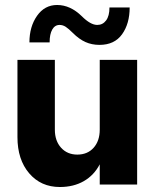

<svg xmlns="http://www.w3.org/2000/svg" viewBox="-20 -740 630 770"><path d="M290 -120Q331 -120 355.5 -147.5Q380 -175 380 -220V-500H530V0H380V-81Q357 -37 316 -13.5Q275 10 220 10Q144 10 97 -45Q50 -100 50 -190V-500H200V-220Q200 -175 225 -147.5Q250 -120 290 -120ZM379 -560Q348 -560 322.5 -571.5Q297 -583 272 -608Q255 -625 243.5 -632.5Q232 -640 219 -640Q200 -640 189.5 -621.5Q179 -603 179 -570H98Q98 -633 128.5 -676.5Q159 -720 209 -720Q262 -720 308 -675Q343 -640 370 -640Q392 -640 405.5 -658Q419 -676 419 -710H500Q500 -645 469.5 -602.5Q439 -560 379 -560Z"/></svg>

Font: Goli Bold
Style: Regular
Weight: 700
Designer: jaikishan Patel
Foundry: MagicType
Version: Version 1.000